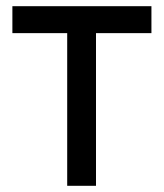

<svg xmlns="http://www.w3.org/2000/svg" viewBox="-20 -600 530 620"><path d="M20 -493H197V0H290V-493H469V-580H20Z"/></svg>

Font: Charger Pro
Style: ExBdExt
Weight: 400
Designer: Jasper
Foundry: Cannot Into Space Fonts
Version: Version 1.09